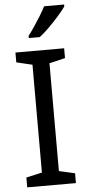

<svg xmlns="http://www.w3.org/2000/svg" viewBox="-62 -979 463 1013"><g transform="rotate(-5 169.5 -472.0)"><path d="M298 0H40V-52L124 -71V-642L40 -662V-714H298V-662L214 -642V-71L298 -52ZM318 -934Q306 -916 281 -887.5Q256 -859 227.5 -830.5Q199 -802 175 -784H117V-796Q132 -815 149.5 -841Q167 -867 184 -894.5Q201 -922 212 -944H318Z"/></g></svg>

Font: Noto Sans SignWriting
Style: Regular
Weight: 400
Designer: Monotype Design Team
Foundry: Monotype Imaging Inc.
Version: Version 2.004; ttfautohint (v1.8.4.7-5d5b)